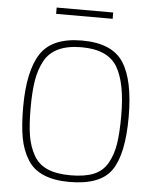

<svg xmlns="http://www.w3.org/2000/svg" viewBox="-58 -913 783 971"><g transform="rotate(5 333.0 -427.5)"><path d="M563 -347Q563 -515 514.5 -595Q466 -675 333 -675Q194 -675 146 -588Q122 -544 112.5 -487.5Q103 -431 103 -346.5Q103 -262 112 -207Q121 -152 145.5 -108.5Q170 -65 216 -45Q262 -25 333.5 -25Q405 -25 450.5 -43.5Q496 -62 520.5 -104.5Q545 -147 554 -203Q563 -259 563 -347ZM118 -82Q88 -130 76.5 -192.5Q65 -255 65 -347Q65 -531 123 -620Q181 -709 333 -709Q485 -709 543 -620.5Q601 -532 601 -344Q601 -156 544.5 -73.5Q488 9 331 9Q174 9 118 -82ZM190 -832V-864H477V-832Z"/></g></svg>

Font: Titillium Web
Style: Thin
Weight: 200
Version: Version 1.001;PS 57.000;hotconv 1.0.70;makeotf.lib2.5.55311